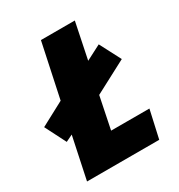

<svg xmlns="http://www.w3.org/2000/svg" viewBox="-194 -828 878 942"><g transform="rotate(-30 245.5 -357.0)"><path d="M75 -237 36 -218 -24 -336 111 -408 176 -714H368L326 -510L411 -554L473 -435L289 -338L252 -157H469L434 0H25Z"/></g></svg>

Font: Noto Sans Display Black
Style: Italic
Weight: 900
Italic angle: -12°
Designer: Monotype Design team
Foundry: Monotype Imaging Inc.
Version: Version 1.000